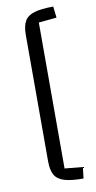

<svg xmlns="http://www.w3.org/2000/svg" viewBox="-90 -749 438 872"><g transform="rotate(-10 129.0 -312.5)"><path d="M222 -709 228 -657 145 -649V24L228 32L222 84Q166 84 134.5 74.5Q103 65 90 42.5Q77 20 77 -21V-604Q77 -645 90 -667.5Q103 -690 134.5 -699.5Q166 -709 222 -709Z"/></g></svg>

Font: Changa ExtraLight
Style: Regular
Weight: 275
Designer: Eduardo Rodriguez Tunni
Foundry: Eduardo Rodriguez Tunni
Version: Version 2.002; ttfautohint (v1.5) -l 8 -r 50 -G 200 -x 14 -H